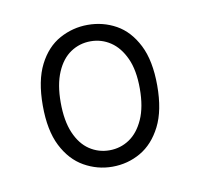

<svg xmlns="http://www.w3.org/2000/svg" viewBox="-46 -759 396 380"><g transform="rotate(-10 152.5 -569.5)"><path d="M37 -570Q37 -620 53 -651.5Q69 -683 95.5 -697.5Q122 -712 152 -712Q183 -712 209 -697.5Q235 -683 251 -651.5Q267 -620 267 -570Q267 -520 251 -488.5Q235 -457 209 -442Q183 -427 152 -427Q122 -427 95.5 -442Q69 -457 53 -488.5Q37 -520 37 -570ZM73 -570Q73 -533 83.5 -508.5Q94 -484 112 -472Q130 -460 152 -460Q174 -460 192 -472Q210 -484 221 -508.5Q232 -533 232 -570Q232 -607 221 -631Q210 -655 192 -667Q174 -679 152 -679Q130 -679 112 -667Q94 -655 83.5 -630.5Q73 -606 73 -570Z"/></g></svg>

Font: Phudu
Style: Regular
Weight: 400
Version: Version 1.005;gftools[0.9.23]